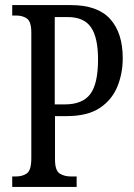

<svg xmlns="http://www.w3.org/2000/svg" viewBox="-20 -734 525 754"><path d="M28 0V-41H42Q69 -41 86 -53.5Q103 -66 103 -113V-605Q103 -649 86 -661Q69 -673 44 -673H28V-714H259Q363 -714 412.5 -659.5Q462 -605 462 -505Q462 -445 440.5 -393Q419 -341 371 -309.5Q323 -278 241 -278H196V-108Q196 -64 214.5 -52.5Q233 -41 258 -41H281V0ZM234 -324Q304 -324 334.5 -364.5Q365 -405 365 -501Q365 -586 337.5 -626.5Q310 -667 246 -667H195V-324Z"/></svg>

Font: Noto Serif Hebrew ExtraCondensed
Style: Regular
Weight: 400
Width: 2
Designer: Monotype Design Team
Foundry: Monotype Imaging Inc.
Version: Version 2.004; ttfautohint (v1.8.4.7-5d5b)